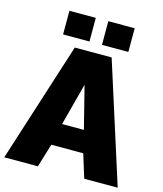

<svg xmlns="http://www.w3.org/2000/svg" viewBox="-132 -1001 931 1097"><g transform="rotate(15 333.5 -452.5)"><path d="M225 -710H443L669 0H471L428 -139H239L197 0H-2ZM397 -269 334 -519 268 -269ZM141 -765V-905H297V-765ZM371 -765V-905H527V-765Z"/></g></svg>

Font: Raleway Thin Black
Style: Regular
Weight: 900
Version: Version 4.026